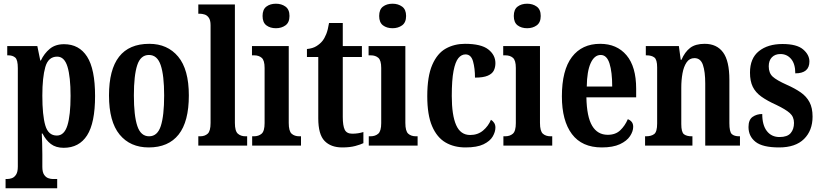

<svg xmlns="http://www.w3.org/2000/svg" viewBox="-20 -784 4421 1034"><path d="M10 230V180H20Q31 180 44 175.5Q57 171 66.5 156.5Q76 142 76 113V-417Q76 -462 62 -474Q48 -486 25 -486H19V-536H181L197 -458H200Q218 -496 248 -521Q278 -546 325 -546Q406 -546 449 -479Q492 -412 492 -267Q492 -122 449 -55Q406 12 323 12Q281 12 254 -8.5Q227 -29 209 -65H205Q206 -42 207 -13.5Q208 15 208 47V114Q208 143 217.5 157Q227 171 240 175.5Q253 180 263 180H288V230ZM286 -54Q326 -54 343 -108.5Q360 -163 360 -268Q360 -370 343.5 -424.5Q327 -479 288 -479Q240 -479 224 -423Q208 -367 208 -269Q208 -163 224 -108.5Q240 -54 286 -54Z M781 10Q681 10 624 -59.5Q567 -129 567 -270Q567 -548 784 -548Q882 -548 939.5 -479Q997 -410 997 -270Q997 -129 942 -59.5Q887 10 781 10ZM783 -50Q828 -50 846 -105.5Q864 -161 864 -270Q864 -378 845.5 -433Q827 -488 782 -488Q737 -488 719 -433Q701 -378 701 -270Q701 -161 719.5 -105.5Q738 -50 783 -50Z M1048 0V-50H1058Q1083 -50 1098.5 -64Q1114 -78 1114 -122V-648Q1114 -675 1104.5 -688.5Q1095 -702 1081.5 -706Q1068 -710 1058 -710H1048V-760H1245V-122Q1245 -78 1261 -64Q1277 -50 1302 -50H1311V0Z M1466 -632Q1435 -632 1414.5 -647.5Q1394 -663 1394 -698Q1394 -733 1414.5 -748.5Q1435 -764 1466 -764Q1496 -764 1517.5 -748.5Q1539 -733 1539 -698Q1539 -663 1517.5 -647.5Q1496 -632 1466 -632ZM1338 0V-50H1347Q1373 -50 1389 -64Q1405 -78 1405 -121V-418Q1405 -459 1389.5 -472.5Q1374 -486 1349 -486H1337V-536H1535V-122Q1535 -78 1550.5 -64Q1566 -50 1592 -50H1601V0Z M1823 10Q1762 10 1728 -25Q1694 -60 1694 -147V-477H1633V-520Q1664 -523 1684 -535.5Q1704 -548 1716 -563Q1728 -578 1737 -600.5Q1746 -623 1752 -660H1826V-536H1929V-477H1826V-155Q1826 -107 1836.5 -85.5Q1847 -64 1877 -64Q1909 -64 1937 -73V-13Q1923 -6 1894 2Q1865 10 1823 10Z M2094 -632Q2063 -632 2042.5 -647.5Q2022 -663 2022 -698Q2022 -733 2042.5 -748.5Q2063 -764 2094 -764Q2124 -764 2145.5 -748.5Q2167 -733 2167 -698Q2167 -663 2145.5 -647.5Q2124 -632 2094 -632ZM1966 0V-50H1975Q2001 -50 2017 -64Q2033 -78 2033 -121V-418Q2033 -459 2017.5 -472.5Q2002 -486 1977 -486H1965V-536H2163V-122Q2163 -78 2178.5 -64Q2194 -50 2220 -50H2229V0Z M2487 10Q2425 10 2379 -17Q2333 -44 2307 -104.5Q2281 -165 2281 -266Q2281 -373 2308 -435Q2335 -497 2381 -522.5Q2427 -548 2484 -548Q2571 -548 2609.5 -518Q2648 -488 2648 -444Q2648 -422 2639.5 -404.5Q2631 -387 2607 -376.5Q2583 -366 2538 -366Q2538 -416 2527.5 -453.5Q2517 -491 2487 -491Q2465 -491 2448.5 -471Q2432 -451 2422.5 -402Q2413 -353 2413 -267Q2413 -164 2436.5 -110.5Q2460 -57 2512 -57Q2553 -57 2581.5 -81Q2610 -105 2624 -139Q2634 -133 2641 -122.5Q2648 -112 2648 -97Q2648 -74 2633.5 -49Q2619 -24 2584 -7Q2549 10 2487 10Z M2819 -632Q2788 -632 2767.5 -647.5Q2747 -663 2747 -698Q2747 -733 2767.5 -748.5Q2788 -764 2819 -764Q2849 -764 2870.5 -748.5Q2892 -733 2892 -698Q2892 -663 2870.5 -647.5Q2849 -632 2819 -632ZM2691 0V-50H2700Q2726 -50 2742 -64Q2758 -78 2758 -121V-418Q2758 -459 2742.5 -472.5Q2727 -486 2702 -486H2690V-536H2888V-122Q2888 -78 2903.5 -64Q2919 -50 2945 -50H2954V0Z M3221 10Q3114 10 3060 -62Q3006 -134 3006 -265Q3006 -406 3060 -477Q3114 -548 3212 -548Q3302 -548 3354 -486.5Q3406 -425 3406 -306V-260H3138Q3140 -155 3169 -106.5Q3198 -58 3253 -58Q3295 -58 3320.5 -82.5Q3346 -107 3361 -142Q3373 -138 3381.5 -128Q3390 -118 3390 -101Q3390 -77 3373 -51Q3356 -25 3318.5 -7.5Q3281 10 3221 10ZM3277 -318Q3277 -396 3262.5 -442Q3248 -488 3215 -488Q3181 -488 3161 -444Q3141 -400 3140 -318Z M3454 0V-50H3459Q3487 -50 3503 -62Q3519 -74 3519 -119V-421Q3519 -463 3504 -474.5Q3489 -486 3462 -486H3458V-536H3636L3646 -462H3650Q3668 -504 3696.5 -526Q3725 -548 3775 -548Q3840 -548 3874 -502Q3908 -456 3908 -354V-121Q3908 -74 3921 -62Q3934 -50 3961 -50H3965V0H3778V-334Q3778 -398 3765.5 -434.5Q3753 -471 3720 -471Q3693 -471 3677.5 -448Q3662 -425 3655.5 -389Q3649 -353 3649 -312V-116Q3649 -72 3663.5 -61Q3678 -50 3705 -50H3709V0Z M4176 10Q4087 10 4049 -20Q4011 -50 4011 -100Q4011 -139 4033 -154.5Q4055 -170 4085 -170Q4085 -110 4110 -78Q4135 -46 4178 -46Q4220 -46 4238 -67Q4256 -88 4256 -122Q4256 -155 4233.5 -175Q4211 -195 4161 -219Q4112 -241 4080.5 -263.5Q4049 -286 4034 -316.5Q4019 -347 4019 -393Q4019 -470 4067 -508.5Q4115 -547 4194 -547Q4271 -547 4305 -518Q4339 -489 4339 -453Q4339 -389 4263 -389Q4263 -440 4240.5 -466.5Q4218 -493 4183 -493Q4154 -493 4137 -475.5Q4120 -458 4120 -427Q4120 -391 4141 -371.5Q4162 -352 4218 -327Q4261 -308 4292 -286.5Q4323 -265 4339.5 -234Q4356 -203 4356 -156Q4356 -81 4310 -35.5Q4264 10 4176 10Z"/></svg>

Font: Noto Serif ExtraCondensed
Style: Bold
Weight: 700
Width: 2
Designer: Monotype Design Team
Foundry: Monotype Imaging Inc.
Version: Version 2.014; ttfautohint (v1.8.4.7-5d5b)